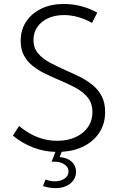

<svg xmlns="http://www.w3.org/2000/svg" viewBox="-20 -767 617 988"><path d="M46.4 -68.8 78.1 -118.7Q108.9 -93.3 140.9 -76.2Q172.9 -59.1 206.5 -50.8Q240.2 -42.5 274.9 -42.5Q328.6 -42.5 369.1 -61.3Q409.7 -80.1 432.6 -113.3Q455.6 -146.5 455.6 -189.9Q455.6 -236.3 430.4 -266.4Q405.3 -296.4 365.7 -317.1Q326.2 -337.9 281.7 -356.4Q246.1 -371.6 211.4 -388.4Q176.8 -405.3 148.4 -427.7Q120.1 -450.2 103.3 -481.4Q86.4 -512.7 86.4 -557.1Q86.4 -613.3 114.7 -656Q143.1 -698.7 193.1 -722.7Q243.2 -746.6 309.1 -746.6Q353 -746.6 396.7 -735.4Q440.4 -724.1 480.5 -702.1L453.6 -648.9Q419.4 -668.5 382.6 -679Q345.7 -689.5 309.6 -689.5Q263.2 -689.5 227.8 -673.3Q192.4 -657.2 172.4 -628.4Q152.3 -599.6 152.3 -561.5Q152.3 -520 176 -492.2Q199.7 -464.4 237.1 -444.6Q274.4 -424.8 315.9 -406.2Q353.5 -390.1 389.9 -372.1Q426.3 -354 456.1 -329.8Q485.8 -305.7 503.4 -272Q521 -238.3 521 -190.9Q521 -132.3 493.2 -87.6Q465.3 -43 415 -16.4Q364.7 10.3 297.9 14.2L286.6 41.5Q324.2 43.5 347.7 64Q371.1 84.5 371.1 117.2Q371.1 153.8 341.6 177.5Q312 201.2 265.1 201.2Q234.4 201.2 201.2 190.4L214.4 156.7Q237.8 166 262.2 166Q292.5 166 312.5 151.9Q332.5 137.7 332.5 115.7Q332.5 93.3 311.8 79.1Q291 64.9 259.3 64.9Q255.9 64.9 252.4 65.2Q249 65.4 245.6 65.9L265.1 14.6Q205.6 13.2 150.4 -8.1Q95.2 -29.3 46.4 -68.8Z"/></svg>

Font: Kumbh Sans Light
Style: Regular
Weight: 300
Version: Version 1.004